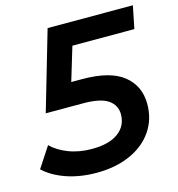

<svg xmlns="http://www.w3.org/2000/svg" viewBox="-122 -792 827 894"><g transform="rotate(-15 291.5 -345.0)"><path d="M235 10Q156 10 90.5 -12.5Q25 -35 -16 -74L49 -173Q80 -142 130.5 -122.5Q181 -103 243 -103Q325 -103 369.5 -135.5Q414 -168 414 -225Q414 -268 377.5 -293.5Q341 -319 257 -319H77L188 -700H599L577 -591H213L297 -653L211 -368L153 -429H282Q417 -429 481 -377.5Q545 -326 545 -239Q545 -165 506 -108.5Q467 -52 397 -21Q327 10 235 10Z"/></g></svg>

Font: MOST Montserrat SemiBold
Style: Italic
Weight: 600
Italic angle: -11.3°
Designer: Julieta Ulanovsky
Foundry: Julieta Ulanovsky
Version: Version 8.000;March 11, 2024;FontCreator 15.0.0.2926 64-bit